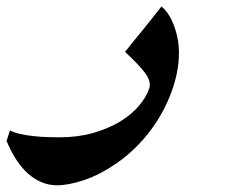

<svg xmlns="http://www.w3.org/2000/svg" viewBox="-185 -358 687 584"><path d="M342.8 -96.7Q320.8 -27.3 277.1 33Q233.4 93.3 171.9 137.2Q118.7 173.8 71 189.7Q23.4 205.6 -11.7 205.6Q-57.1 205.6 -96.4 172.9Q-135.7 140.1 -165 70.8L-154.8 38.6Q-141.1 45.9 -121.1 50Q-101.1 54.2 -79.6 56.4Q-58.1 58.6 -37.8 59.1Q-17.6 59.6 -2.9 59.6Q52.2 59.6 98.4 46.4Q144.5 33.2 179.7 12Q214.8 -9.3 237.8 -36.4Q260.7 -63.5 269.5 -90.8Q274.9 -112.3 254.6 -138.2Q234.4 -164.1 195.3 -200.2Q209.5 -218.3 223.6 -235.6Q237.8 -252.9 251.5 -269.5Q265.1 -286.6 278.8 -303.7Q292.5 -320.8 306.2 -338.4Q325.2 -322.8 338.4 -294.2Q351.6 -265.6 356.9 -231.4Q361.3 -201.2 357.7 -166.3Q354 -131.3 342.8 -96.7Z"/></svg>

Font: XB Khoramshahr
Style: Bold Italic
Weight: 700
Italic angle: -12°
Designer: Behnam
Foundry: Irmug
Version: Version 8.005 2009